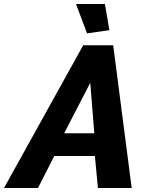

<svg xmlns="http://www.w3.org/2000/svg" viewBox="-77 -935 738 955"><path d="M301 -915H445L467 -785L356 -769ZM337 -710H486L578 0H410L395 -159H193L112 0H-57ZM392 -272 372 -523 242 -272Z"/></svg>

Font: Raleway-v4020 ExtraBold
Style: Italic
Weight: 800
Italic angle: -12°
Designer: Matt McInerney, Pablo Impallari, Rodrigo Fuenzalida
Foundry: Matt McInerney, Pablo Impallari, Rodrigo Fuenzalida
Version: Version 4.020;PS 004.020;hotconv 1.0.88;makeotf.lib2.5.64775